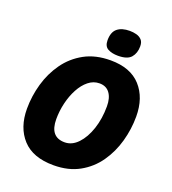

<svg xmlns="http://www.w3.org/2000/svg" viewBox="-166 -1061 1068 1194"><g transform="rotate(20 368.5 -464.0)"><path d="M325.2 9.8Q188.5 9.8 119.6 -65.4Q50.8 -140.6 50.8 -265.1Q50.8 -348.1 74 -429.7Q97.2 -511.2 144.8 -578.1Q192.4 -645 265.4 -685.1Q338.4 -725.1 438 -725.1Q569.8 -725.1 637.9 -649.9Q706.1 -574.7 706.1 -450.2Q706.1 -366.7 683.3 -285.2Q660.6 -203.6 614 -137Q567.4 -70.3 495.6 -30.3Q423.8 9.8 325.2 9.8ZM341.8 -147.9Q390.1 -147.9 429 -189Q467.8 -230 490.5 -298.1Q513.2 -366.2 513.2 -448.2Q513.2 -503.4 489.7 -535.2Q466.3 -566.9 421.9 -566.9Q381.8 -566.9 349.1 -540.5Q316.4 -514.2 293 -470.5Q269.5 -426.8 256.8 -373.5Q244.1 -320.3 244.1 -266.1Q244.1 -147.9 341.8 -147.9ZM469.2 -767.1Q429.2 -767.1 402.6 -781.5Q376 -795.9 376 -835.9Q376 -890.1 405.3 -914.1Q434.6 -938 486.8 -938Q509.8 -938 531 -932.4Q552.2 -926.8 566.2 -912.1Q580.1 -897.5 580.1 -869.1Q580.1 -824.2 555.9 -795.7Q531.7 -767.1 469.2 -767.1Z"/></g></svg>

Font: Open Sans ExtraBold
Style: Italic
Weight: 800
Italic angle: -12°
Designer: Monotype Design Team
Foundry: Monotype Imaging Inc.
Version: Version 3.000; ttfautohint (v1.8.4)